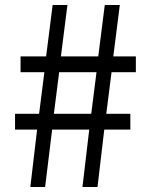

<svg xmlns="http://www.w3.org/2000/svg" viewBox="-20 -746 595 766"><path d="M101 0H160L188 -229H336L309 0H369L396 -229H500V-292H404L425 -458H522V-521H432L458 -726H398L372 -521H223L249 -726H190L164 -521H62V-458H157L136 -292H40V-229H128ZM195 -292 216 -458H365L344 -292Z"/></svg>

Font: Noto Sans CJK JP
Style: Regular
Weight: 400
Designer: Ryoko NISHIZUKA 西塚涼子 (kana, bopomofo & ideographs); Paul D. Hunt (Latin, Greek & Cyrillic); Sandoll Communications 산돌커뮤니
Foundry: Adobe
Version: Version 2.004;hotconv 1.0.118;makeotfexe 2.5.65603